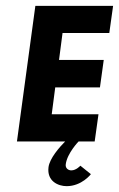

<svg xmlns="http://www.w3.org/2000/svg" viewBox="-20 -484 407 657"><path d="M367 -464H101L38 0H203C183 20 150 58 146 88C140 136 179 153 208 153C260 153 291 112 291 112L255 83C255 83 241 99 224 99C214 99 203 92 205 78C210 40 249 0 249 0H304L317 -93H157L169 -185H322L335 -279H182L194 -371H354Z"/></svg>

Font: Hussar Tani
Style: Kurs
Weight: 700
Foundry: Cannot Into Space Fonts
Version: Version 0.92